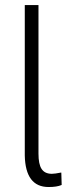

<svg xmlns="http://www.w3.org/2000/svg" viewBox="-20 -731 303 760"><path d="M132.3 -710.9V-123Q132.3 -81.1 144.5 -62.5Q156.7 -43.5 184.1 -43Q184.6 -43 185.1 -43Q196.8 -43 221.2 -47.9H222.7L224.1 1L223.1 1.5Q205.1 9.3 172.4 9.3Q80.6 9.3 78.1 -115.7V-710.9Z"/></svg>

Font: MAUL Condensed Light
Style: Light
Weight: 300
Designer: MAUL
Version: Version 2.137; 2017; ttfautohint (v1.8.3)